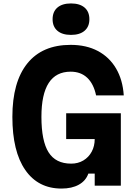

<svg xmlns="http://www.w3.org/2000/svg" viewBox="-20 -1080 790 1117"><path d="M338 17Q202 17 127 -91Q52 -199 52 -400Q52 -603 139 -711Q226 -819 391 -819Q482 -819 549 -783.5Q616 -748 655 -682Q694 -616 700 -525H539Q525 -592 487.5 -627.5Q450 -663 391 -663Q306 -663 263.5 -597.5Q221 -532 221 -400Q221 -260 262.5 -194Q304 -128 394 -128Q434 -128 465 -146.5Q496 -165 513.5 -197.5Q531 -230 531 -271H365V-421H683V0H531V-70H494Q479 -28 438.5 -5.5Q398 17 338 17ZM393 -877Q342 -877 314 -901Q286 -925 286 -968Q286 -1012 314 -1036Q342 -1060 393 -1060Q444 -1060 472 -1036Q500 -1012 500 -968Q500 -925 472 -901Q444 -877 393 -877Z"/></svg>

Font: Martian Mono SemiExpanded
Style: Bold
Weight: 700
Width: 6
Designer: Roman Shamin
Foundry: Evil Martians
Version: Version 1.000